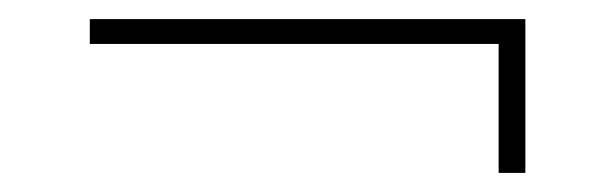

<svg xmlns="http://www.w3.org/2000/svg" viewBox="-20 -349 644 201"><path d="M530 -329V-303V-168H502V-303H74V-329Z"/></svg>

Font: Work Sans ExtraLight
Style: Regular
Weight: 280
Designer: Wei Huang
Foundry: Wei Huang
Version: Version 1.500